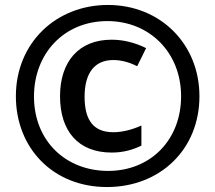

<svg xmlns="http://www.w3.org/2000/svg" viewBox="-20 -744 868 774"><path d="M411 10C626 10 784 -142 784 -356C784 -567 626 -724 415 -724C206 -724 44 -571 44 -356C44 -148 193 10 411 10ZM416 -55C245 -55 117 -176 117 -355C117 -528 238 -659 413 -659C582 -659 710 -533 710 -356C710 -179 586 -55 416 -55ZM430 -129C475 -129 513 -139 550 -157V-238C513 -221 472 -211 437 -211C358 -211 321 -258 321 -354C321 -452 363 -502 437 -502C466 -502 500 -494 533 -477L569 -550C525 -572 477 -584 430 -584C298 -584 222 -496 222 -356C222 -215 296 -129 430 -129Z"/></svg>

Font: Noto Sans Myanmar Condensed
Style: Bold
Weight: 700
Width: 3
Designer: Monotype Design Team
Foundry: Monotype Imaging Inc.
Version: Version 2.107